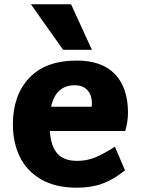

<svg xmlns="http://www.w3.org/2000/svg" viewBox="-20 -862 656 894"><path d="M40 0ZM339 -113Q385 -113 424.5 -129.5Q464 -146 515 -179L562 -69Q509 -26 457 -7Q405 12 338 12Q239 12 172 -26.5Q105 -65 72.5 -131.5Q40 -198 40 -283Q40 -418 116 -499Q192 -580 338 -580Q454 -580 514.5 -517.5Q575 -455 576 -340Q576 -295 563 -252H212Q217 -181 247 -147Q277 -113 339 -113ZM407 -365Q408 -371 408 -381Q407 -422 386 -443.5Q365 -465 328 -465Q240 -465 218 -365ZM124 -842H311L408 -630H274Z"/></svg>

Font: Martel Sans Black
Style: Regular
Weight: 900
Designer: Dan Reynolds and Mathieu Réguer
Foundry: Dan Reynolds and Mathieu Réguer
Version: Version 1.002; ttfautohint (v1.1) -l 5 -r 5 -G 72 -x 0 -D la